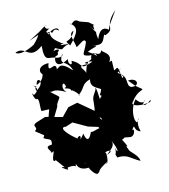

<svg xmlns="http://www.w3.org/2000/svg" viewBox="-142 -1054 1093 1239"><g transform="rotate(-15 404.5 -434.5)"><path d="M508 -249C537 -295 483 -217 461 -275C494 -275 449 -180 450 -166C483 -245 409 -190 383 -200C346 -117 334 -192 333 -202C285 -139 284 -172 278 -120C333 -202 305 -204 288 -182C247 -213 179 -284 237 -275L284 -290L373 -239L438 -219L484 -117L538 -181L497 -200ZM219 -429C253 -487 261 -454 192 -521C213 -504 210 -542 301 -488C259 -519 297 -582 304 -522C265 -511 338 -517 329 -487C332 -509 393 -432 368 -450C420 -486 404 -514 466 -530C445 -468 528 -458 517 -446C494 -393 518 -454 501 -415C553 -369 542 -451 494 -390C491 -477 484 -474 482 -455C438 -389 461 -421 439 -305L447 -321L347 -405L284 -392L239 -346L215 -313V-310L234 -340L123 -370L62 -351C15 -334 71 -318 35 -299C104 -234 124 -284 54 -288C80 -251 73 -286 129 -203C154 -280 116 -283 184 -337C173 -360 88 -281 115 -281C47 -330 122 -302 77 -241C108 -218 131 -230 119 -187C57 -184 107 -154 103 -134C148 -170 74 -76 114 -79C112 -94 112 -89 161 -24C157 -25 117 -43 170 -6C177 -37 144 -65 175 -1C170 19 186 -35 178 -17C261 -28 221 17 236 -27C247 24 301 22 324 16C299 -55 285 16 295 -19C325 81 366 74 354 72C389 56 343 61 437 12C411 35 447 34 443 -41C418 -59 522 -58 446 -30C473 -56 514 -73 494 -115C535 -32 512 -15 508 -61C505 1 491 -41 505 3C574 -1 586 32 644 63C644 21 585 -12 588 -31C562 -78 612 -10 564 -100C593 -106 564 -114 611 -104C660 -87 669 -187 628 -123C688 -202 637 -138 695 -121C671 -203 729 -228 687 -183C669 -191 667 -276 716 -329C765 -256 793 -343 756 -289C762 -252 830 -328 803 -288C717 -274 675 -301 693 -315C742 -384 783 -370 774 -383C726 -422 741 -410 700 -458C765 -466 771 -402 710 -413C672 -431 720 -484 648 -523C686 -568 684 -530 638 -544C663 -532 646 -540 679 -490C625 -460 669 -454 670 -475C659 -582 659 -555 631 -545C630 -614 642 -616 614 -604C655 -661 572 -680 585 -697C567 -634 526 -725 509 -664C511 -635 477 -673 453 -575C449 -608 389 -636 484 -628C430 -646 488 -647 510 -636C409 -599 459 -636 381 -676C382 -636 351 -659 361 -693C272 -641 269 -711 292 -733C264 -715 344 -709 334 -734C290 -659 352 -698 376 -613C302 -694 295 -653 276 -648C283 -713 204 -619 234 -700C147 -703 152 -634 212 -624C150 -684 212 -618 124 -583C134 -648 190 -588 111 -547C103 -605 154 -556 100 -585C151 -547 79 -522 90 -525C70 -567 90 -485 99 -496C121 -500 105 -433 110 -413L161 -411L138 -347L177 -349L216 -414ZM505 -898C457 -956 447 -882 432 -912C483 -875 465 -840 399 -774C358 -832 399 -775 444 -860C402 -849 431 -801 436 -752C469 -769 497 -799 503 -770C476 -699 441 -691 502 -679C532 -674 551 -708 550 -627C571 -646 543 -676 498 -704C530 -723 600 -726 531 -734C592 -730 604 -716 634 -802C630 -770 591 -815 635 -779C716 -807 635 -828 739 -919C680 -837 675 -832 666 -807C659 -814 617 -852 584 -766C572 -848 601 -778 554 -859C601 -790 553 -885 589 -856L551 -888L464 -919ZM269 -898C326 -935 280 -894 270 -934C302 -949 277 -943 225 -908C215 -884 201 -867 172 -839C129 -816 66 -796 45 -820C121 -850 118 -744 220 -819C210 -708 244 -739 281 -724C288 -736 312 -727 309 -751C346 -779 281 -769 282 -763C355 -837 283 -822 289 -788C373 -746 314 -768 398 -788C318 -783 334 -813 372 -786C294 -841 293 -856 289 -888C270 -879 267 -898 301 -891C310 -862 316 -922 353 -885C355 -919 298 -902 282 -878C256 -929 280 -937 153 -871L234 -899Z"/></g></svg>

Font: Hussar Lance
Style: Regular
Weight: 700
Foundry: Cannot Into Space Fonts, PlusOne Fonts
Version: Version 2.27